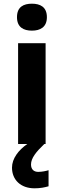

<svg xmlns="http://www.w3.org/2000/svg" viewBox="-20 -831 345 1040"><path d="M153 -811C108 -811 72 -794 72 -738C72 -683 108 -665 153 -665C197 -665 234 -683 234 -738C234 -794 197 -811 153 -811ZM148 60C148 26 175 -8 220 -51H227V-597H78V-51H128C80 -18 45 28 45 77C45 143 92 189 167 189C199 189 222 184 243 178V91C230 95 208 100 187 100C164 100 148 87 148 60Z"/></svg>

Font: Noto Sans Tamil UI
Style: Bold
Weight: 700
Designer: Jelle Bosma - Monotype Design Team
Foundry: Monotype Imaging Inc.
Version: Version 2.004